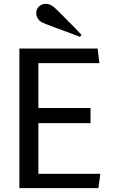

<svg xmlns="http://www.w3.org/2000/svg" viewBox="-20 -981 600 1001"><path d="M81 0ZM493 0H81V-728H489L498 -652H180V-418H452V-339H180V-75H503ZM261 -944Q269 -938 305 -901.5Q341 -865 373 -833L405 -799L397 -789L352 -806Q306 -823 257.5 -841Q209 -859 204 -862Q187 -869 178 -883Q169 -897 169 -913Q169 -933 183 -947Q197 -961 220 -961Q241 -961 261 -944Z"/></svg>

Font: Myanmar Chatu
Style: Regular
Weight: 400
Designer: Danh Hong
Foundry: Google Inc.
Version: Version 2.00 November 20, 2015